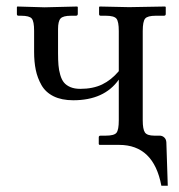

<svg xmlns="http://www.w3.org/2000/svg" viewBox="-20 -451 557 599"><path d="M425.3 -75.7Q425.3 -47.9 432.1 -37.8Q439 -27.8 461.4 -27.8H478Q486.3 -27.8 492.4 -22.2Q498.5 -16.6 499 -6.8L503.4 128.4H483.4Q459.5 1 351.6 1H290L288.1 -1.5V-22.5Q288.1 -27.8 293.9 -27.8H310.1Q336.4 -27.8 343.5 -36.9Q350.6 -45.9 350.6 -75.7V-202.6Q305.2 -138.2 208.5 -138.2Q172.4 -138.2 147.2 -150.6Q122.1 -163.1 109.4 -185.5Q96.7 -208 91.6 -232.9Q86.4 -257.8 86.4 -289.6V-355Q86.4 -384.3 79.1 -393.1Q71.8 -401.9 45.9 -401.9H38.1Q32.7 -401.9 32.7 -406.7V-428.7L33.7 -430.7L119.1 -428.2L221.2 -430.7L222.7 -428.7V-407.7Q222.7 -401.9 216.8 -401.9H201.7Q176.8 -401.9 168.9 -393.3Q161.1 -384.8 161.1 -360.4V-285.6Q161.1 -263.2 162.4 -247.8Q163.6 -232.4 168 -217.3Q172.4 -202.1 179.7 -193.4Q187 -184.6 199.7 -179.2Q212.4 -173.8 230.5 -173.8Q270 -173.8 298.6 -187.5Q327.1 -201.2 350.6 -229V-354Q350.6 -383.8 343.3 -392.8Q335.9 -401.9 310.1 -401.9H294.4Q289.1 -401.9 289.1 -406.7V-428.7L290.5 -430.7L382.8 -428.7L495.6 -430.7L497.1 -428.7V-407.2Q497.1 -401.9 491.2 -401.9H465.8Q440.4 -401.9 432.9 -393.1Q425.3 -384.3 425.3 -354Z"/></svg>

Font: Libertinage
Style: f
Weight: 400
Designer: OSP
Foundry: OSP
Version: Version 1.0; 2008; OFL relea